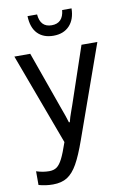

<svg xmlns="http://www.w3.org/2000/svg" viewBox="-100 -979 700 1048"><g transform="rotate(-10 250.0 -454.5)"><path d="M28 -1V-77Q64 -65 99 -65Q125 -65 141.5 -77Q158 -89 173 -118.5Q188 -148 208 -207L20 -714H108L219 -402Q242 -340 251 -309H256Q261 -332 275 -370Q278 -376 285 -398L392 -714H480L298 -202Q269 -120 243.5 -75Q218 -30 186.5 -10Q155 10 107 10Q66 10 28 -1ZM129 -919H182Q188 -847 251 -847Q314 -847 321 -919H373Q372 -858 339.5 -823.5Q307 -789 251 -789Q195 -789 163 -822Q131 -855 129 -919Z"/></g></svg>

Font: Noto Sans Mono UI Cond
Style: Regular
Weight: 400
Width: 3
Monospace: yes
Designer: Monotype Design team
Foundry: Monotype Imaging Inc.
Version: Version 1.000